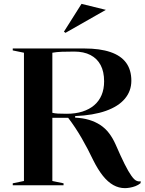

<svg xmlns="http://www.w3.org/2000/svg" viewBox="-20 -959 753 994"><path d="M627 15Q595 15 566.5 -1Q538 -17 512.5 -49Q487 -81 463 -129Q435 -188 403 -243.5Q371 -299 333 -349H251V-22L309 -10V0H46V-10L104 -22V-686L46 -698V-708H418Q497 -708 551.5 -689.5Q606 -671 633 -634Q660 -597 660 -541Q660 -488 626.5 -448Q593 -408 528 -385Q463 -362 369 -358V-350Q409 -348 441 -338.5Q473 -329 499 -312Q525 -295 544.5 -269.5Q564 -244 579 -210Q605 -150 625 -110Q645 -70 660.5 -48.5Q676 -27 687 -23Q698 -18 708 -21V-11Q696 -1 681.5 4.5Q667 10 652.5 12.5Q638 15 627 15ZM325 -370Q371 -370 407 -381.5Q443 -393 468 -414.5Q493 -436 506 -467Q519 -498 519 -538Q519 -588 501 -622Q483 -656 448.5 -674Q414 -692 364 -692Q328 -692 300.5 -691Q273 -690 251 -686V-375Q263 -372 279.5 -371Q296 -370 325 -370ZM319 -789 311 -795 402 -939 528 -908Z"/></svg>

Font: Kalnia Medium
Style: Regular
Weight: 500
Designer: Frida Medrano
Foundry: Frida Medrano
Version: Version 1.105